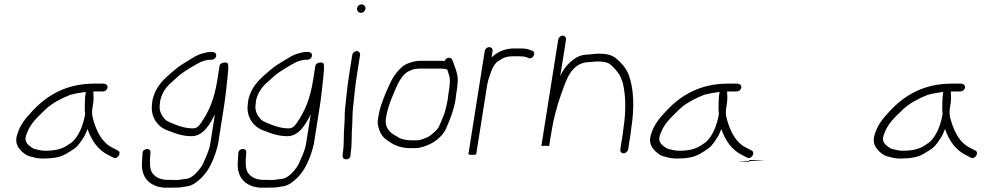

<svg xmlns="http://www.w3.org/2000/svg" viewBox="-20 -707 4574 884"><path d="M375 -284C372.1 -266 370.8 -251 370.9 -239C370.5 -225.6 369.2 -198.8 372 -183C363.7 -130.7 342.5 -79 311.2 -52L288.9 -37C261.9 -19.4 230.6 -13 189.1 -13C181.7 -13 174.2 -13.7 166.4 -15C155.4 -17.9 134.5 -20.4 127.3 -27C112.8 -37 93.8 -49.5 97.9 -75C113.7 -136.2 152 -165.7 190.3 -204C219.8 -232.4 263.8 -254.8 302.8 -270C326.2 -276.4 348.6 -280.3 375 -284ZM415.3 -286H454.3C463.8 -286 473.5 -293.8 475.1 -303.5C476.6 -313.1 469.5 -322 454.3 -322H414.3C286.4 -322 197.5 -269.5 129.3 -196C98.6 -162.9 70 -131.9 56.8 -79C49.2 -45.7 64.7 -25.7 79.9 -10C93.2 0.5 101.2 10.2 122.1 14C138.8 19 156.9 23 177.7 23C199 23 218.7 21.6 238.4 18C273.4 12 298.8 -7 324.1 -24C339.2 -34.9 354.6 -58 365.2 -75C372.8 -85.9 376.7 -99.8 383.2 -113C401.3 -59.9 432 -15.2 481 8L502.3 19C522.5 28.3 541.4 -5.3 522.5 -14L501.3 -25C451.8 -47.7 426.5 -97.5 410.4 -152C404.5 -172.2 401.7 -185.6 405.7 -211L408.9 -231C412.1 -251.4 410.4 -267.3 409.6 -286Z M960.1 -468H950.1C942.1 -468 932.2 -466.3 920.3 -463C892.3 -456.3 884.1 -450.5 857.3 -434.5C833 -420 804.8 -403 786.3 -387L763.1 -367C727.6 -336.4 695.9 -304.3 682.3 -248C681.1 -240.7 680.1 -232.3 679.3 -223C674.3 -168.3 703.4 -127.6 742.4 -110C778.2 -96.6 812.6 -80 862.7 -80C917.1 -80 949.1 -139.3 969.7 -181L948.4 -47C945.3 -26.9 937.9 -6.3 930.3 11C925.3 24.3 911.8 55.2 903.7 65C890.5 83.1 866.3 111.8 840.6 116L823.3 118C821.9 118.7 819.1 119.2 815.1 119.5C805.9 120.3 800.5 122 790.7 122C783.4 121.3 775.8 121 767.8 121H743.8C711.9 118.1 694.3 107.4 680.1 88C668.6 68.5 669.2 39.1 671.7 8L673 -6C673.3 -28.6 637.1 -24.9 636.3 -2L635.3 11C635.1 20.3 634.7 29.3 634 38C627.9 108.2 666.8 151.6 736.1 157H762.1C782.8 157 805.3 157.4 822.6 154L840.1 151C848.9 150.3 858.3 147.3 868.5 142C883.6 134.1 909 112.2 919.3 99C948.7 65.3 972.2 9 984.1 -45L1009.9 -208C1018.4 -261.4 1021.9 -300.4 1027.4 -350C1028.9 -372.6 1032.9 -394.8 1030.1 -411C1027.1 -425.6 993.4 -419.5 991.1 -405L980.5 -338C966.9 -251.7 942.6 -193.4 904 -139C893.4 -123.7 884.5 -116 867.4 -116C837.6 -116 812.9 -123.7 790.9 -132C773.1 -139.6 752.3 -145.5 739 -158C725.2 -174.4 711 -195.8 715.8 -226C716.3 -233.3 717 -240 718 -246C730.3 -293.6 754.5 -315.5 785.2 -342L807.3 -362C831.4 -380.5 874.5 -406.6 902.7 -421C910.9 -424.8 934.3 -432 944.4 -432H954.4C964.8 -432 973.6 -439.3 975.2 -449.5C976.8 -459.7 970.5 -468 954.4 -468Z M1401.1 -468H1391.1C1383.1 -468 1373.2 -466.3 1361.3 -463C1333.3 -456.3 1325.1 -450.5 1298.3 -434.5C1274 -420 1245.8 -403 1227.3 -387L1204.1 -367C1168.6 -336.4 1136.9 -304.3 1123.3 -248C1122.1 -240.7 1121.1 -232.3 1120.3 -223C1115.3 -168.3 1144.4 -127.6 1183.4 -110C1219.2 -96.6 1253.6 -80 1303.7 -80C1358.1 -80 1390.1 -139.3 1410.7 -181L1389.4 -47C1386.3 -26.9 1378.9 -6.3 1371.3 11C1366.3 24.3 1352.8 55.2 1344.7 65C1331.5 83.1 1307.3 111.8 1281.6 116L1264.3 118C1262.9 118.7 1260.1 119.2 1256.1 119.5C1246.9 120.3 1241.5 122 1231.7 122C1224.4 121.3 1216.8 121 1208.8 121H1184.8C1152.9 118.1 1135.3 107.4 1121.1 88C1109.6 68.5 1110.2 39.1 1112.7 8L1114 -6C1114.3 -28.6 1078.1 -24.9 1077.3 -2L1076.3 11C1076.1 20.3 1075.7 29.3 1075 38C1068.9 108.2 1107.8 151.6 1177.1 157H1203.1C1223.8 157 1246.3 157.4 1263.6 154L1281.1 151C1289.9 150.3 1299.3 147.3 1309.5 142C1324.6 134.1 1350 112.2 1360.3 99C1389.7 65.3 1413.2 9 1425.1 -45L1450.9 -208C1459.4 -261.4 1462.9 -300.4 1468.4 -350C1469.9 -372.6 1473.9 -394.8 1471.1 -411C1468.1 -425.6 1434.4 -419.5 1432.1 -405L1421.5 -338C1407.9 -251.7 1383.6 -193.4 1345 -139C1334.4 -123.7 1325.5 -116 1308.4 -116C1278.6 -116 1253.9 -123.7 1231.9 -132C1214.1 -139.6 1193.3 -145.5 1180 -158C1166.2 -174.4 1152 -195.8 1156.8 -226C1157.3 -233.3 1158 -240 1159 -246C1171.3 -293.6 1195.5 -315.5 1226.2 -342L1248.3 -362C1272.4 -380.5 1315.5 -406.6 1343.7 -421C1351.9 -424.8 1375.3 -432 1385.4 -432H1395.4C1405.8 -432 1414.6 -439.3 1416.2 -449.5C1417.8 -459.7 1411.5 -468 1395.4 -468Z M1601.9 -454 1586.4 -356C1579 -309.5 1574 -253.8 1568.8 -207C1565.9 -181.2 1567.9 -154 1565.3 -128C1561 -86 1565.5 -47.3 1558.5 -3L1557.3 11C1556.9 33.2 1593.2 31.6 1593.6 9L1594.8 -5C1601.9 -49.8 1597.3 -86.8 1601.7 -131C1603 -155.4 1602.4 -183.2 1605.1 -209C1610.2 -254.8 1615.1 -309.8 1622.4 -356L1637.9 -454C1639.4 -463.2 1632 -472 1622.8 -472C1613.5 -472 1603.4 -463.2 1601.9 -454ZM1624 -669.5C1622.3 -658.4 1630.2 -648 1641.6 -648C1652 -648 1661 -656.3 1662.6 -666.5C1664.4 -677.8 1655.3 -687 1644.3 -687C1634.4 -687 1625.6 -679.4 1624 -669.5Z M2039.3 -387C2040.2 -384.3 2041.1 -381.3 2041.9 -378L2047.3 -362C2052.9 -345.8 2052 -321.8 2048.2 -298L2044.4 -274C2043 -265.3 2042 -257 2041.4 -249C2040.4 -242.3 2038.9 -235 2037 -227L2030.8 -201C2028.9 -193 2026.8 -186.3 2024.7 -181C2015.5 -161.1 2006.8 -130.7 1993.9 -113C1980.6 -98.3 1957.6 -76.6 1937.2 -71C1927.5 -66.5 1913.8 -61 1900.7 -61H1874.7C1849 -61 1824.4 -66.4 1810.2 -77L1790.1 -89C1768 -103.7 1750.9 -125.7 1757 -164C1759 -172.7 1760.7 -181.3 1762.1 -190C1766.4 -207.9 1772.2 -226.1 1778.5 -243C1800 -291.3 1816.7 -351.3 1857.1 -376.5C1863.9 -380.7 1885.2 -390 1894.8 -390C1900.2 -390.7 1905.3 -391 1909.9 -391H2009.9C2022.1 -391 2030.2 -389.7 2039.3 -387ZM2027.5 -426C2023.6 -426.7 2020 -427 2016.6 -427H1915.6C1887.1 -427 1862.7 -418.4 1841.5 -407C1813.6 -386.8 1790.6 -355.9 1774.8 -321C1756.6 -280.7 1737.2 -239.2 1726.4 -192C1723.2 -172 1717.1 -152.4 1719.5 -136C1724.8 -101 1739.7 -74.2 1767.2 -58C1792.9 -39.8 1822.2 -25 1869 -25H1895C1904.3 -25 1913.9 -26.7 1923.8 -30C1971.3 -42.4 2019.9 -75.8 2037.6 -124C2054 -162.6 2069.9 -201.4 2077.6 -250C2078.2 -258 2079.1 -266 2080.4 -274L2084.2 -298C2085.4 -305.3 2086.1 -312.3 2086.5 -319L2087.7 -339C2086.9 -373 2074.2 -397.6 2065.2 -424L2061.6 -433C2054.6 -446.7 2031.8 -442.2 2027.5 -426Z M2211.8 -472 2136.7 2C2136.3 4.7 2142 6 2154 6C2166 6 2172.3 4.7 2172.7 2C2189.4 -103.7 2206.2 -209.3 2222.9 -315C2223.9 -321.7 2225.2 -327.3 2226.6 -332C2228.1 -341.7 2232.2 -349.8 2234.7 -358C2243.4 -386.9 2255.9 -417.8 2279.9 -429C2297.1 -441.9 2315.4 -448 2343 -448H2367C2380.4 -448 2393.6 -446.9 2403.3 -444L2412.7 -440C2433.8 -430.3 2450.9 -467 2430.9 -473L2420.5 -477C2407.3 -482.9 2391.5 -484 2372.7 -484H2348.7C2301.1 -484 2270.8 -466.9 2243.2 -443L2247.8 -472C2249.4 -482.1 2242.4 -490 2232.6 -490C2222.8 -490 2213.4 -482.1 2211.8 -472Z M2550.2 -525C2524.3 -361.7 2498.4 -198.3 2472.5 -35L2490.7 -36C2493.3 -35.3 2496 -35 2499 -35H2508.5C2511.8 -55.7 2515.1 -76.3 2518.4 -97C2527.7 -155.9 2543.8 -217.8 2562 -268.5C2587.6 -339.9 2608 -414.9 2687.7 -421C2704.7 -421 2716.2 -424 2732.2 -424C2754.9 -424 2776.2 -420.6 2789.1 -411C2805.6 -397.5 2817.9 -382.8 2830 -366C2836.5 -356.6 2843.5 -336.5 2847.5 -325C2861.2 -268.1 2862.9 -195.3 2850.4 -116C2849.8 -108 2848.9 -100.3 2847.7 -93L2836 -19C2834.5 -9.5 2841 -1 2850.7 -1C2860.3 -1 2870.5 -9.5 2872 -19L2883.7 -93C2884.9 -100.3 2885.8 -108.3 2886.5 -117C2901.9 -214 2897.9 -301.6 2873.8 -365C2860.9 -396.2 2839.5 -418.9 2814.7 -440C2795.9 -454 2771.1 -460 2737.9 -460C2721.6 -460 2709.1 -457.3 2691.2 -456C2652.5 -456 2631 -442.8 2608 -423C2585.5 -403.6 2573.7 -387 2559.5 -357L2586.2 -525C2587.6 -534.2 2580.2 -543 2571 -543C2561.8 -543 2551.6 -534.2 2550.2 -525Z M3293 -284C3290.1 -266 3288.8 -251 3288.9 -239C3288.5 -225.6 3287.2 -198.8 3290 -183C3281.7 -130.7 3260.5 -79 3229.2 -52L3206.9 -37C3179.9 -19.4 3148.6 -13 3107.1 -13C3099.7 -13 3092.2 -13.7 3084.4 -15C3073.4 -17.9 3052.5 -20.4 3045.3 -27C3030.8 -37 3011.8 -49.5 3015.9 -75C3031.7 -136.2 3070 -165.7 3108.3 -204C3137.8 -232.4 3181.8 -254.8 3220.8 -270C3244.2 -276.4 3266.6 -280.3 3293 -284ZM3333.3 -286H3372.3C3381.8 -286 3391.5 -293.8 3393.1 -303.5C3394.6 -313.1 3387.5 -322 3372.3 -322H3332.3C3204.4 -322 3115.5 -269.5 3047.3 -196C3016.6 -162.9 2988 -131.9 2974.8 -79C2967.2 -45.7 2982.7 -25.7 2997.9 -10C3011.2 0.5 3019.2 10.2 3040.1 14C3056.8 19 3074.9 23 3095.7 23C3117 23 3136.7 21.6 3156.4 18C3191.4 12 3216.8 -7 3242.1 -24C3257.2 -34.9 3272.6 -58 3283.2 -75C3290.8 -85.9 3294.7 -99.8 3301.2 -113C3319.3 -59.9 3350 -15.2 3399 8L3420.3 19C3440.5 28.3 3459.4 -5.3 3440.5 -14L3419.3 -25C3369.8 -47.7 3344.5 -97.5 3328.4 -152C3322.5 -172.2 3319.7 -185.6 3323.7 -211L3326.9 -231C3330.1 -251.4 3328.4 -267.3 3327.6 -286Z M3504 36ZM3504 30H3429V39H3371Z M4323 -284C4320.1 -266 4318.8 -251 4318.9 -239C4318.5 -225.6 4317.2 -198.8 4320 -183C4311.7 -130.7 4290.5 -79 4259.2 -52L4236.9 -37C4209.9 -19.4 4178.6 -13 4137.1 -13C4129.7 -13 4122.2 -13.7 4114.4 -15C4103.4 -17.9 4082.5 -20.4 4075.3 -27C4060.8 -37 4041.8 -49.5 4045.9 -75C4061.7 -136.2 4100 -165.7 4138.3 -204C4167.8 -232.4 4211.8 -254.8 4250.8 -270C4274.2 -276.4 4296.6 -280.3 4323 -284ZM4363.3 -286H4402.3C4411.8 -286 4421.5 -293.8 4423.1 -303.5C4424.6 -313.1 4417.5 -322 4402.3 -322H4362.3C4234.4 -322 4145.5 -269.5 4077.3 -196C4046.6 -162.9 4018 -131.9 4004.8 -79C3997.2 -45.7 4012.7 -25.7 4027.9 -10C4041.2 0.5 4049.2 10.2 4070.1 14C4086.8 19 4104.9 23 4125.7 23C4147 23 4166.7 21.6 4186.4 18C4221.4 12 4246.8 -7 4272.1 -24C4287.2 -34.9 4302.6 -58 4313.2 -75C4320.8 -85.9 4324.7 -99.8 4331.2 -113C4349.3 -59.9 4380 -15.2 4429 8L4450.3 19C4470.5 28.3 4489.4 -5.3 4470.5 -14L4449.3 -25C4399.8 -47.7 4374.5 -97.5 4358.4 -152C4352.5 -172.2 4349.7 -185.6 4353.7 -211L4356.9 -231C4360.1 -251.4 4358.4 -267.3 4357.6 -286Z"/></svg>

Font: CiSf OpenHand
Style: Obl
Weight: 400
Foundry: Cannot Into Space Fonts
Version: Version 0.7892